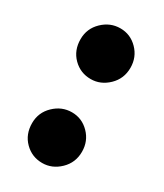

<svg xmlns="http://www.w3.org/2000/svg" viewBox="-134 -543 522 610"><g transform="rotate(30 127.0 -237.5)"><path d="M123 -298Q85 -298 58.5 -324.5Q32 -351 32 -392Q32 -431 60 -458Q88 -485 125 -485Q162 -485 188.5 -458Q215 -431 215 -392Q215 -352 187 -325Q159 -298 123 -298ZM123 10Q85 10 58.5 -16.5Q32 -43 32 -84Q32 -123 60 -150Q88 -177 125 -177Q162 -177 188.5 -150Q215 -123 215 -84Q215 -44 187 -17Q159 10 123 10Z"/></g></svg>

Font: Overlock
Style: Black
Weight: 900
Designer: Dario Muhafara
Foundry: Dario Manuel Muhafara
Version: Version 1.001